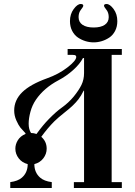

<svg xmlns="http://www.w3.org/2000/svg" viewBox="-20 -938 675 958"><path d="M329.1 -832.5Q329.1 -867.7 347.7 -892.8Q366.2 -918 382.8 -918Q395.5 -918 395.5 -909.7Q395.5 -903.8 384.3 -890.1Q372.1 -875.5 372.1 -852.5Q372.1 -827.6 391.8 -814.2Q411.6 -800.8 447.3 -800.8Q482.9 -800.8 502.7 -814.2Q522.5 -827.6 522.5 -852.5Q522.5 -875.5 510.3 -890.1Q499 -903.8 499 -909.7Q499 -918 511.7 -918Q528.3 -918 546.9 -892.8Q565.4 -867.7 565.4 -832.5Q565.4 -805.2 554.4 -783.9Q543.5 -762.7 525.6 -750.7Q507.8 -738.8 487.8 -732.7Q467.8 -726.6 447.3 -726.6Q426.8 -726.6 406.7 -732.7Q386.7 -738.8 368.9 -750.7Q351.1 -762.7 340.1 -783.9Q329.1 -805.2 329.1 -832.5ZM31.2 0V-29.3Q69.3 -34.2 89.4 -51.8Q118.2 -77.1 118.2 -119.1Q89.8 -126.5 73.2 -148.2Q56.6 -169.9 56.6 -196.3Q56.6 -218.3 69.1 -238.5Q81.5 -258.8 106.9 -269.5L107.4 -272.9Q91.8 -289.1 82 -301Q72.3 -313 61.5 -337.2Q50.8 -361.3 50.8 -386.7Q50.8 -438.5 90.8 -477.8Q130.9 -517.1 215.3 -547.4Q272.9 -567.9 316.7 -601.8Q360.4 -635.7 360.4 -653.8Q360.4 -658.7 356.9 -661.4Q353.5 -664.1 343.3 -664.1H317.4V-693.4H587.9V-664.1H537.1V-29.3H587.9V0H348.6V-29.3H399.4V-485.4L397.5 -485.8Q384.8 -460 371.6 -442.9Q348.6 -412.6 303.7 -377.9Q268.1 -349.6 251 -332.5Q217.8 -299.3 186 -255.4Q212.9 -231.9 212.9 -196.3Q212.9 -169.9 196.3 -148.2Q179.7 -126.5 151.4 -119.1Q151.4 -77.1 180.2 -51.8Q200.2 -34.2 238.3 -29.3V0ZM123 -320.8Q123 -292.5 134.8 -274.4Q148.4 -274.4 162.1 -269.5Q194.3 -314 223.6 -343.8Q259.8 -380.9 288.1 -400.9Q322.3 -425.3 347.7 -456.1Q373.5 -487.8 386.5 -514.4Q399.4 -541 399.4 -573.7V-648.4H394Q377.4 -617.2 343.8 -587.4Q310.1 -557.6 272 -537.6Q199.2 -499 159.2 -440.4Q140.6 -413.1 131.8 -380.1Q123 -347.2 123 -320.8Z"/></svg>

Font: Monomachus
Style: Medium
Weight: 500
Designer: Alexey Kryukov
Version: Version 1.0